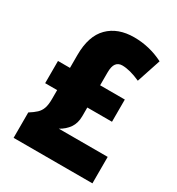

<svg xmlns="http://www.w3.org/2000/svg" viewBox="-173 -833 869 943"><g transform="rotate(30 261.0 -362.0)"><path d="M313 -724Q400 -724 479 -684L434 -548Q374 -575 331 -575Q309 -575 297 -559.5Q285 -544 285 -508V-436H425V-310H285V-261Q285 -221 266 -194Q247 -167 216 -150H493V0H46V-144Q70 -159 85 -173Q100 -187 107 -207Q114 -227 114 -260V-310H46V-436H114V-509Q114 -617 167.5 -670.5Q221 -724 313 -724Z"/></g></svg>

Font: Noto Sans Kannada Condensed Black
Style: Regular
Weight: 900
Width: 3
Designer: Jelle Bosma - Monotype Design Team
Foundry: Monotype Imaging Inc.
Version: Version 2.005; ttfautohint (v1.8.4.7-5d5b)